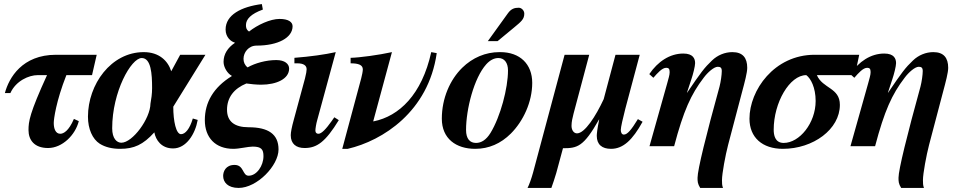

<svg xmlns="http://www.w3.org/2000/svg" viewBox="-20 -718 4691 943"><path d="M455 -449H255C89 -449 24 -336 4 -261H31C58 -321 122 -349 165 -349H211C125 -161 120 -121 120 -79C120 -31 148 9 216 9C286 9 350 -55 367 -123L343 -134C318 -75 292 -61 276 -61C253 -61 244 -86 244 -114C244 -132 255 -220 306 -349H432Z M989 -449H865L821 -368C805 -419 762 -462 686 -462C525 -462 412 -303 412 -145C412 -85 434 -35 470 -12C497 5 531 13 570 13C638 13 683 -7 738 -68C745 -30 773 11 830 11C895 11 939 -60 951 -129L927 -136C912 -85 890 -59 869 -59C845 -59 831 -122 831 -194ZM727 -285C727 -257 723 -231 719 -209C718 -135 631 -17 576 -17C554 -17 531 -37 531 -88C531 -267 624 -433 676 -433C722 -433 727 -356 727 -285Z M1266 -698C1165 -685 1088 -645 1088 -573C1088 -534 1116 -513 1133 -509V-507C1099 -484 1078 -453 1078 -414C1078 -387 1098 -356 1118 -346V-344C1029 -289 986 -216 986 -128C986 -42 1038 13 1126 13C1156 13 1198 2 1221 2C1264 2 1274 16 1274 49C1274 96 1241 145 1201 145C1170 145 1179 92 1132 92C1088 92 1076 125 1076 146C1076 177 1099 205 1152 205C1242 205 1348 96 1348 16C1348 -59 1298 -93 1201 -93C1131 -93 1095 -122 1095 -179C1095 -239 1129 -283 1190 -308C1208 -305 1242 -302 1262 -302C1339 -302 1400 -331 1400 -381C1400 -404 1379 -423 1337 -423C1287 -423 1233 -408 1196 -387C1182 -398 1176 -413 1176 -429C1176 -461 1201 -494 1240 -494C1346 -494 1417 -533 1417 -589C1417 -609 1398 -625 1353 -625C1307 -625 1245 -596 1203 -563C1190 -572 1188 -582 1188 -595C1188 -624 1213 -650 1271 -671Z M1622 -142 1608 -122C1581 -84 1559 -61 1544 -61C1536 -61 1529 -65 1529 -77C1529 -86 1533 -111 1538 -128L1629 -462C1575 -450 1504 -440 1426 -434V-407H1440C1470 -407 1486 -397 1486 -378C1486 -370 1484 -357 1478 -333L1423 -130C1413 -94 1408 -68 1408 -54C1408 -11 1435 9 1476 9C1536 9 1578 -20 1644 -128Z M2098 -462C2052 -253 1940 -147 1815 -122H1813L1905 -462C1841 -448 1747 -435 1702 -434V-407C1741 -407 1762 -399 1762 -377C1762 -369 1758 -347 1754 -333L1661 13H1688C1860 -27 2084 -170 2125 -457Z M2376 -516H2424L2505 -583C2540 -612 2555 -624 2555 -651C2555 -667 2541 -680 2528 -680C2508 -680 2491 -676 2474 -652ZM2433 -462C2365 -462 2301 -435 2250 -385C2190 -326 2150 -235 2150 -135C2150 -37 2220 13 2314 13C2381 13 2440 -13 2489 -62C2550 -123 2594 -217 2594 -311C2594 -403 2534 -462 2437 -462ZM2475 -372C2475 -285 2438 -145 2389 -65C2368 -31 2344 -16 2318 -16C2288 -16 2269 -36 2269 -80C2269 -182 2308 -335 2368 -402C2387 -423 2407 -433 2428 -433C2457 -433 2475 -410 2475 -372Z M3113 -133C3080 -79 3061 -57 3044 -57C3033 -57 3029 -69 3029 -80C3029 -92 3039 -137 3051 -183L3122 -449H3003L2945 -231C2906 -147 2852 -63 2814 -63C2798 -63 2787 -79 2787 -100C2787 -120 2792 -140 2797 -160L2874 -449H2753L2598 130C2590 159 2579 190 2571 205H2688C2694 188 2706 154 2712 132L2745 10C2815 10 2846 4 2922 -131H2923C2913 -84 2911 -59 2911 -51C2911 -8 2937 13 2981 13C3041 13 3087 -31 3136 -120Z M3354 -263 3376 -330C3384 -353 3394 -393 3394 -408C3394 -430 3384 -455 3336 -455C3270 -455 3211 -416 3169 -354L3189 -336C3209 -359 3232 -385 3252 -385C3263 -385 3269 -381 3269 -364C3269 -349 3263 -332 3257 -309L3170 0H3291C3337 -174 3374 -255 3436 -336C3456 -363 3487 -390 3505 -390C3518 -390 3525 -386 3525 -369C3525 -351 3520 -316 3514 -293C3448 -54 3406 116 3406 155C3406 173 3406 184 3419 205H3531C3526 193 3526 180 3526 167C3526 134 3543 44 3556 -6L3624 -264C3638 -316 3650 -361 3650 -385C3650 -434 3628 -462 3577 -462C3540 -462 3504 -447 3477 -421C3440 -386 3422 -362 3355 -263Z M4200 -449H3981C3782 -449 3661 -274 3661 -135C3661 -43 3724 13 3825 13C3974 13 4105 -83 4105 -203C4105 -288 4021 -282 3992 -349H4179ZM3986 -222C3986 -114 3907 -16 3829 -16C3785 -16 3780 -57 3780 -81C3780 -214 3858 -349 3940 -349C3962 -333 3986 -288 3986 -222Z M4341 -263 4363 -330C4371 -353 4381 -393 4381 -408C4381 -430 4371 -455 4323 -455C4257 -455 4198 -416 4156 -354L4176 -336C4196 -359 4219 -385 4239 -385C4250 -385 4256 -381 4256 -364C4256 -349 4250 -332 4244 -309L4157 0H4278C4324 -174 4361 -255 4423 -336C4443 -363 4474 -390 4492 -390C4505 -390 4512 -386 4512 -369C4512 -351 4507 -316 4501 -293C4435 -54 4393 116 4393 155C4393 173 4393 184 4406 205H4518C4513 193 4513 180 4513 167C4513 134 4530 44 4543 -6L4611 -264C4625 -316 4637 -361 4637 -385C4637 -434 4615 -462 4564 -462C4527 -462 4491 -447 4464 -421C4427 -386 4409 -362 4342 -263Z"/></svg>

Font: XITS
Style: Bold Italic
Weight: 700
Italic angle: -16.33°
Designer: MicroPress Inc., with final additions and corrections provided by Coen Hoffman, Elsevier (retired)
Version: Version 1.105